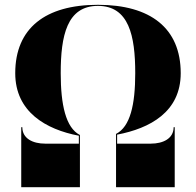

<svg xmlns="http://www.w3.org/2000/svg" viewBox="-20 -780 816 800"><path d="M73 -250H68.5V0H313V-217.5C254 -247.5 233 -343.5 233 -475C233 -631.5 259 -755.5 388 -755.5C517 -755.5 543.5 -631.5 543.5 -475C543.5 -343.5 522.5 -252 463.5 -222V0H708V-250H703.5C703.5 -203 660 -181.5 608.5 -181.5H468V-219C604.5 -245 733 -313.5 733 -475C733 -663 606.5 -760 388 -760C169.5 -760 43.5 -663 43.5 -475C43.5 -313.5 172 -240.5 308.5 -214.5V-181.5H168C116.5 -181.5 73 -203 73 -250Z"/></svg>

Font: Bodoni* 36pt Fatface
Style: Regular
Weight: 900
Version: Version 2.3